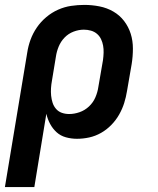

<svg xmlns="http://www.w3.org/2000/svg" viewBox="-23 -558 643 783"><path d="M-3 205 88 -343Q92 -370 101.5 -396Q111 -422 127 -445.5Q143 -469 165.5 -488Q188 -507 214 -518.5Q240 -530 267 -534Q294 -538 321 -538Q352 -538 382.5 -532Q413 -526 439 -511Q465 -496 483 -472.5Q501 -449 510 -420.5Q519 -392 519 -360Q519 -328 514 -297L495 -187Q491 -162 483.5 -138Q476 -114 463 -91Q450 -68 431 -48.5Q412 -29 389 -16Q366 -3 341 2.5Q316 8 291 8Q268 8 246 2Q224 -4 208 -18.5Q192 -33 181.5 -52.5Q171 -72 166 -94L117 205ZM259 -93Q280 -93 301.5 -100.5Q323 -108 340 -124Q357 -140 366 -161Q375 -182 378 -203L397 -313Q399 -328 399.5 -343Q400 -358 397.5 -372Q395 -386 389 -398.5Q383 -411 372.5 -420Q362 -429 348 -433Q334 -437 319 -437Q298 -437 277 -429Q256 -421 240.5 -405Q225 -389 216.5 -368.5Q208 -348 205 -327L189 -230Q186 -214 185 -198.5Q184 -183 185.5 -168Q187 -153 191.5 -139Q196 -125 205.5 -114Q215 -103 229 -98Q243 -93 259 -93Z"/></svg>

Font: Iosevka Curly Slab ExObl
Style: Bold
Weight: 700
Width: 7
Italic angle: -9°
Monospace: yes
Designer: Belleve Invis
Foundry: Belleve Invis
Version: Version 11.0.0; ttfautohint (v1.8.3)